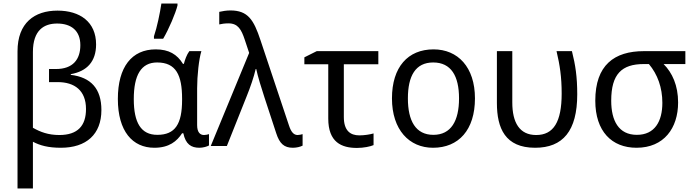

<svg xmlns="http://www.w3.org/2000/svg" viewBox="-20 -825 3915 1085"><path d="M305 -765C175 -765 79 -696 79 -535V240H166V-24C206 -3 252 10 324 10C468 10 553 -66 553 -203C553 -324 494 -388 380 -402V-406C472 -422 523 -478 523 -574C523 -701 432 -765 305 -765ZM303 -692C382 -692 434 -652 434 -570C434 -489 392 -435 296 -435H257V-361H306C401 -361 466 -314 466 -209C466 -115 420 -62 315 -62C253 -62 208 -79 166 -103V-531C166 -656 230 -692 303 -692Z M850 -606H902C935 -662 972 -750 983 -794V-805H892C884 -751 867 -669 850 -620ZM852 10C936 10 980 -27 1009 -72H1016C1029 -10 1060 10 1107 10C1128 10 1151 3 1161 -3V-67C1155 -65 1142 -62 1133 -62C1111 -62 1094 -77 1094 -118V-326C1094 -397 1104 -491 1118 -536H1050C1035 -516 1025 -487 1019 -464H1014C981 -518 934 -546 860 -546C725 -546 646 -447 646 -266C646 -83 729 10 852 10ZM869 -63C777 -63 736 -131 736 -265C736 -400 777 -472 868 -472C975 -472 1009 -400 1009 -267V-261C1009 -124 970 -63 869 -63Z M1171 0H1262L1374 -281C1395 -333 1414 -388 1425 -435H1428C1436 -396 1458 -324 1474 -276L1541 -72C1560 -13 1586 10 1635 10C1656 10 1676 5 1690 -2V-67C1683 -65 1671 -62 1662 -62C1640 -62 1625 -79 1613 -116L1452 -598C1414 -713 1381 -766 1282 -766C1260 -766 1236 -762 1219 -758V-687C1232 -690 1249 -693 1271 -693C1325 -693 1344 -658 1363 -601L1388 -526Z M2118 -536H1770L1700 -501V-462H1835V-155C1835 -21 1910 11 1997 11C2035 11 2073 3 2091 -5V-71C2071 -65 2038 -60 2011 -60C1959 -60 1923 -87 1923 -164V-462H2118Z M2664 -269C2664 -446 2567 -546 2430 -546C2285 -546 2195 -446 2195 -269C2195 -91 2293 10 2427 10C2572 10 2664 -91 2664 -269ZM2285 -269C2285 -396 2328 -472 2428 -472C2529 -472 2574 -396 2574 -269C2574 -142 2529 -63 2429 -63C2329 -63 2285 -142 2285 -269Z M3004 10C3161 10 3242 -85 3242 -292C3242 -391 3232 -457 3212 -536H3125C3144 -456 3154 -389 3154 -296C3154 -136 3108 -62 3010 -62C2916 -62 2875 -132 2875 -246V-536H2788V-243C2788 -100 2835 10 3004 10Z M3812 -246C3812 -342 3779 -414 3730 -463H3853V-536H3619C3451 -536 3344 -457 3344 -256C3344 -83 3437 10 3577 10C3732 10 3812 -101 3812 -246ZM3434 -256C3434 -407 3494 -463 3618 -463H3647C3696 -405 3723 -330 3723 -244C3723 -139 3680 -63 3579 -63C3476 -63 3434 -143 3434 -256Z"/></svg>

Font: Noto Sans Thai
Style: Regular
Weight: 400
Designer: Monotype Design Team
Foundry: Monotype Imaging Inc.
Version: Version 1.901